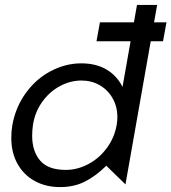

<svg xmlns="http://www.w3.org/2000/svg" viewBox="-20 -752 698 782"><path d="M620 -732H538L479 -398Q456 -444 413.5 -469Q371 -494 311 -494Q247 -494 187 -462.5Q127 -431 85 -373Q43 -315 30 -241Q26 -217 26 -190Q26 -130 51.5 -84.5Q77 -39 122 -14.5Q167 10 225 10Q281 10 325 -12Q369 -34 413 -77L491 -1ZM111 -199Q111 -220 114 -242Q122 -295 151.5 -336.5Q181 -378 223.5 -401Q266 -424 312 -424Q353 -424 386 -405Q419 -386 438.5 -352Q458 -318 458 -275Q458 -259 455 -242Q446 -191 415 -149Q384 -107 339.5 -83.5Q295 -60 248 -60Q176 -60 143.5 -98Q111 -136 111 -199ZM658 -661H387L373 -584H644Z"/></svg>

Font: Geom Light
Style: Italic
Weight: 300
Italic angle: -10°
Version: Version 1.102